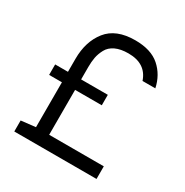

<svg xmlns="http://www.w3.org/2000/svg" viewBox="-156 -796 888 922"><g transform="rotate(30 287.5 -335.0)"><path d="M333 -670Q421 -670 469 -627.5Q517 -585 531 -518H460Q433 -599 336 -599Q293 -599 264.5 -585.5Q236 -572 223 -547.5Q210 -523 205.5 -499.5Q201 -476 201 -446V-377H349V-319H201V-70H504V0H48V-61L128 -70V-319H57V-377H128V-449Q128 -545 177.5 -607.5Q227 -670 333 -670Z"/></g></svg>

Font: Questrial
Style: Regular
Weight: 400
Designer: Joe Prince
Foundry: Joe Prince
Version: Version 1.002